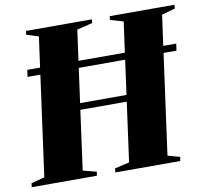

<svg xmlns="http://www.w3.org/2000/svg" viewBox="-99 -832 989 921"><g transform="rotate(-10 395.0 -371.5)"><path d="M-17.5 0 -15 -19 50 -36 117 -524.5H54.5L59 -558H121.5L142 -706.5L83 -725L85.5 -743H406.5L404.5 -725L329 -706.5L308.5 -558H534.5L555 -706.5L491 -725L493.5 -743H808.5L807.5 -725L742 -706.5L721.5 -558H784.5L780 -524.5H717L650 -36L709 -19.5L706 0H389.5L392 -19.5L463 -36L502.5 -325H276.5L237 -36L303 -19L299.5 0ZM281 -357H507L530 -524.5H304Z"/></g></svg>

Font: Merriweather 144pt Black
Style: Italic
Weight: 900
Italic angle: -7.8°
Version: Version 2.101